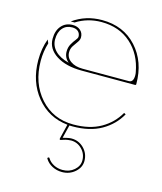

<svg xmlns="http://www.w3.org/2000/svg" viewBox="-112 -604 769 913"><g transform="rotate(15 272.5 -148.0)"><path d="M175.8 -285.2Q152.3 -304.7 152.3 -334.5Q152.3 -355.5 161.6 -371.8Q170.9 -388.2 179.9 -398.9Q189 -409.7 189 -417Q189 -432.6 178.5 -442.4Q168 -452.1 148.9 -452.1Q119.6 -452.1 102.1 -431.9Q84.5 -411.6 84.5 -376Q84.5 -344.2 107.9 -320.3Q131.3 -296.4 175.8 -285.2ZM277.3 -522.5Q383.3 -522.5 448 -451.4Q512.7 -380.4 512.7 -270Q512.7 -265.1 507.3 -265.1H245.6Q167.5 -265.1 119.9 -295.7Q72.3 -326.2 72.3 -376Q72.3 -416 93.3 -439.9Q114.3 -463.9 148.9 -463.9Q171.9 -463.9 186.5 -450.9Q201.2 -438 201.2 -417Q201.2 -404.3 191.9 -392.1Q182.6 -379.9 173.6 -365.7Q164.6 -351.6 164.6 -334.5Q164.6 -307.6 187.3 -291.3Q210 -274.9 247.1 -274.9H474.6Q497.1 -274.9 497.1 -309.1Q497.1 -317.4 495.6 -324.2Q480.5 -409.7 422.6 -461.2Q364.7 -512.7 277.3 -512.7Q209 -512.7 153.3 -477.5H134.3Q196.8 -522.5 277.3 -522.5ZM44.9 -259.8Q45.4 -149.9 108.9 -78.6Q172.4 -7.3 272.5 -7.3Q353 -7.3 407.5 -38.6Q461.9 -69.8 492.2 -123L501 -118.2Q469.7 -62.5 412.6 -30Q355.5 2.4 272.5 2.4Q261.7 2.4 256.3 2L240.2 66.9Q267.6 59.1 282.7 59.1Q318.4 59.1 343.8 84.7Q369.1 110.4 369.1 147Q369.1 178.7 342.5 201.9Q315.9 225.1 278.8 225.1Q252.9 225.1 230.7 213.6Q208.5 202.1 196.3 182.1Q193.8 177.7 198.2 175.3Q203.1 172.4 205.1 176.8Q215.8 194.3 235.6 204.6Q255.4 214.8 278.8 214.8Q312.5 214.8 335.7 194.6Q358.9 174.3 358.9 147Q358.9 114.3 336.4 91.6Q314 68.8 282.7 68.8Q274.9 68.8 267.6 70.1Q260.3 71.3 257.1 72Q253.9 72.8 244.9 75.7Q235.8 78.6 234.4 79.1Q229.5 80.6 228.5 76.2V73.2L246.1 1Q151.4 -8.8 92.3 -81.3Q33.2 -153.8 32.7 -259.8Q32.7 -318.4 50.8 -366.2L58.1 -349.1Q44.9 -306.6 44.9 -259.8Z"/></g></svg>

Font: ZnikomitNo24
Style: Thin
Weight: 300
Designer: gluk
Foundry: gluk
Version: Version 0.55